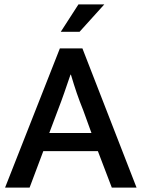

<svg xmlns="http://www.w3.org/2000/svg" viewBox="-20 -849 641 869"><path d="M340 -705H255L335 -829H452ZM203 -247H394L357 -349Q340 -391 327.5 -427.5Q315 -464 301 -511H299Q284 -467 271 -429.5Q258 -392 241 -348ZM251 -630H353L598 0H486L423 -165H176L114 0H3Z"/></svg>

Font: Ek Mukta Medium
Style: Regular
Weight: 500
Designer: Girish Dalvi and Yashodeep Gholap
Foundry: Ek Type
Version: Version 2.538;PS 1.002;hotconv 16.6.51;makeotf.lib2.5.65220;